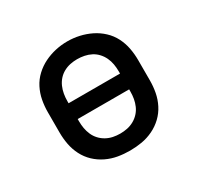

<svg xmlns="http://www.w3.org/2000/svg" viewBox="-122 -672 844 821"><g transform="rotate(-30 300.0 -261.5)"><path d="M300 8Q270 8 241 3Q212 -2 185 -15Q158 -28 136.5 -48.5Q115 -69 101.5 -95.5Q88 -122 82.5 -151Q77 -180 77 -210V-310Q77 -340 82.5 -369Q88 -398 101.5 -424.5Q115 -451 137 -471.5Q159 -492 185.5 -505Q212 -518 241 -524.5Q270 -531 300 -531Q330 -531 359 -524.5Q388 -518 414.5 -505Q441 -492 463 -471.5Q485 -451 498.5 -424.5Q512 -398 517.5 -369Q523 -340 523 -310V-210Q523 -180 517.5 -151Q512 -122 498.5 -95.5Q485 -69 463.5 -48.5Q442 -28 415 -15Q388 -2 359 3Q330 8 300 8ZM173 -299H427V-310Q427 -328 424 -345.5Q421 -363 413.5 -379Q406 -395 394 -408Q382 -421 366.5 -429Q351 -437 333.5 -440.5Q316 -444 298 -444Q281 -444 264 -440.5Q247 -437 231.5 -428.5Q216 -420 204.5 -407Q193 -394 186 -378Q179 -362 176 -344.5Q173 -327 173 -310ZM300 -76Q318 -76 335 -79.5Q352 -83 367.5 -91.5Q383 -100 395 -113Q407 -126 414 -142Q421 -158 424 -175Q427 -192 427 -210V-221H173V-210Q173 -192 176 -175Q179 -158 186 -142Q193 -126 205 -113Q217 -100 232.5 -91.5Q248 -83 265 -79.5Q282 -76 300 -76Z"/></g></svg>

Font: Iosevka Custom Medium Extended
Style: Regular
Weight: 500
Width: 7
Monospace: yes
Designer: Belleve Invis
Foundry: Belleve Invis
Version: Version 11.2.4; ttfautohint (v1.8.4)